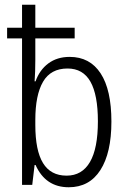

<svg xmlns="http://www.w3.org/2000/svg" viewBox="-20 -780 537 810"><path d="M130 -84H126L116 0H73V-618H10V-663H73V-760H129V-663H295V-618H129V-528Q129 -475 126 -437H130Q147 -485 184 -512.5Q221 -540 274 -540Q359 -540 404.5 -470.5Q450 -401 450 -267Q450 -135 403.5 -62.5Q357 10 270 10Q172 10 130 -84ZM393 -268Q393 -380 361.5 -435.5Q330 -491 265 -491Q194 -491 161.5 -435Q129 -379 129 -274V-253Q129 -145 161.5 -92Q194 -39 261 -39Q326 -39 359.5 -96.5Q393 -154 393 -268Z"/></svg>

Font: Noto Sans Display Light Narrow
Style: Regular
Weight: 300
Width: 4
Designer: Monotype Design team
Foundry: Monotype Imaging Inc.
Version: Version 1.000